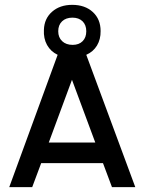

<svg xmlns="http://www.w3.org/2000/svg" viewBox="-20 -772 596 792"><path d="M441.9 0 404.8 -99.1H149.9L112.8 0H18.1L217.8 -545.9Q189 -559.6 174.1 -586.4Q159.2 -613.3 161.1 -648.9Q162.6 -695.3 194.8 -723.6Q227.1 -752 277.8 -752Q330.6 -752 362.8 -722.4Q395 -692.9 395 -644Q395.5 -609.9 380.1 -584.2Q364.7 -558.6 335.9 -545.9L538.1 0ZM278.8 -699.2Q252 -699.2 236.1 -684.1Q220.2 -668.9 220.2 -643.1Q220.2 -617.7 236.3 -602.3Q252.4 -586.9 279.8 -586.9Q305.7 -586.9 320.8 -602.1Q335.9 -617.2 335.9 -643.1Q335.9 -668.9 320.6 -684.1Q305.2 -699.2 278.8 -699.2ZM181.2 -184.1H373L276.9 -442.9Z"/></svg>

Font: Neutral Grotesk
Style: Regular
Weight: 400
Designer: Nawras Khrais
Foundry: Nawras Khrais
Version: Version 1.000;PS 001.000;hotconv 1.0.88;makeotf.lib2.5.64775